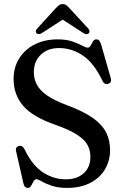

<svg xmlns="http://www.w3.org/2000/svg" viewBox="-20 -905 606 939"><path d="M308 14Q263.5 14 233 3.5Q202.5 -7 184.2 -17.8Q166 -28.5 158.5 -28.5Q149.5 -28.5 144 -18Q138.5 -7.5 132.5 3.2Q126.5 14 117 14Q99 14 94.5 -8.5L58.5 -166Q54 -186 72 -191Q88.5 -196 99.5 -176Q137.5 -96.5 189.8 -62.2Q242 -28 302 -28Q357 -28 389.5 -57.8Q422 -87.5 422 -137Q422.5 -168 408.8 -194.5Q395 -221 358.8 -245Q322.5 -269 254 -293.5Q139.5 -333 93 -387.8Q46.5 -442.5 46.5 -518.5Q46.5 -575.5 73.8 -619.2Q101 -663 149.2 -687.5Q197.5 -712 260.5 -712.5Q304.5 -712.5 334 -702.2Q363.5 -692 381.5 -682Q399.5 -672 409.5 -672Q418 -672 423.2 -682Q428.5 -692 434.5 -702.2Q440.5 -712.5 451 -712.5Q460 -712.5 465.2 -706.8Q470.5 -701 475 -686L521.5 -524Q528.5 -501 509 -495Q491.5 -489.5 481.5 -509Q439.5 -597 385.2 -633.5Q331 -670 269 -670Q213.5 -670 179.5 -637.5Q145.5 -605 145.5 -552Q145.5 -519.5 159.8 -491.8Q174 -464 209.2 -439Q244.5 -414 309 -390Q388.5 -360.5 434.2 -328Q480 -295.5 499.2 -256.8Q518.5 -218 518.5 -169.5Q518 -118.5 493.2 -76.8Q468.5 -35 421.5 -10.5Q374.5 14 308 14ZM186 -744Q169.5 -733.5 159.5 -741.5Q155.5 -745 155.2 -751.5Q155 -758 161.5 -765L251.5 -863.5Q261 -873.5 268.2 -879.2Q275.5 -885 286.5 -885Q297.5 -885 304.8 -879.2Q312 -873.5 321 -863.5L412 -765Q418 -758 417.8 -751.5Q417.5 -745 413.5 -741.5Q403.5 -733.5 387 -744L286.5 -809Z"/></svg>

Font: Fraunces 72pt S050
Style: Regular
Weight: 400
Version: Version 1.000; ttfautohint (v1.8.3)